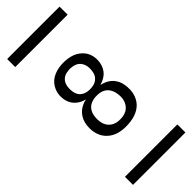

<svg xmlns="http://www.w3.org/2000/svg" viewBox="-247 -734 807 807"><g transform="rotate(-45 156.5 -331.0)"><path d="M2.4 -4.4Q2.4 -4.4 8.3 -4.4H23.4H80.1H241.7H291H306.2Q306.2 -4.4 313 -4.4Q313.5 -3.9 313.5 -2V5.9V34.2V41Q313.5 41 313.5 43.5Q313.5 43.5 308.1 43.5H293.9H237.8H75.2H24.9H9.8Q9.8 43.5 2.9 43.5Q2 43 2 41V33.2V4.9V-2Q2 -3.9 2.4 -4.4ZM152.8 -488.8Q144 -487.8 138.7 -486.8Q124 -483.9 113.8 -473.6Q105.5 -465.3 101.6 -452.6Q98.6 -443.4 98.6 -428.7Q98.6 -398.9 113.8 -383.8Q133.8 -364.7 171.4 -369.1Q194.3 -371.6 207.5 -387.7Q215.3 -397 217.8 -410.6Q225.1 -447.3 207.5 -469.7Q193.8 -486.8 165.5 -488.8Q159.2 -489.7 152.8 -488.8ZM153.3 -329.6Q151.4 -329.1 147.9 -329.1Q144.5 -329.1 143.1 -328.6Q120.6 -324.2 108.4 -312Q92.3 -295.4 90.8 -266.6Q88.4 -223.6 113.3 -203.1Q134.8 -185.5 172.9 -189.9Q199.7 -193.4 213.9 -211.9Q233.9 -237.3 225.6 -279.3Q223.1 -291.5 216.8 -301.8Q200.7 -328.1 165 -329.6ZM2.4 -704.6Q2.4 -704.6 8.3 -704.6H23.4H80.1H241.7H291H306.2Q306.2 -704.6 313 -704.6Q313.5 -704.1 313.5 -702.1V-693.8V-666V-659.2Q313.5 -659.2 313.5 -656.7Q313.5 -656.7 308.1 -656.7H293.9H237.8H75.2H24.9H9.8Q9.8 -656.7 2.9 -656.7Q2 -657.2 2 -659.2V-667V-695.3V-702.1Q2 -704.1 2.4 -704.6ZM115.7 -350.6Q92.3 -356 75.7 -371.1Q53.7 -390.6 50 -422.9Q46.4 -455.1 61.5 -480.5Q75.7 -505.4 104 -517.1Q131.3 -528.3 166 -526.9Q201.2 -524.9 222.7 -512.7Q244.6 -500 256.3 -481Q269.5 -458.5 268.1 -430.2Q266.6 -401.9 251 -380.9Q239.7 -365.7 216.8 -355.5Q215.3 -355 210 -353.3Q204.6 -351.6 202.1 -350.1Q207.5 -349.6 223.1 -343.8Q247.6 -334 261.7 -312Q274.9 -292 276.4 -262.7Q278.8 -228 264.2 -201.7Q259.3 -192.9 252 -184.6Q219.2 -149.4 150.9 -150.4Q95.2 -151.4 65.4 -184.6Q54.7 -196.8 49.3 -210.4Q41 -230 41 -253.9Q41 -288.6 56.2 -311.5Q69.8 -332.5 93.8 -343.3Q108.4 -349.6 115.7 -350.1Z"/></g></svg>

Font: ERD_A
Style: Medium
Weight: 500
Version: Version 001.000